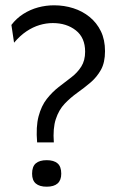

<svg xmlns="http://www.w3.org/2000/svg" viewBox="-20 -693 444 724"><path d="M120 -156Q115 -215 125.5 -254.5Q136 -294 156.5 -320Q177 -346 201.5 -365Q226 -384 249 -401.5Q272 -419 286.5 -442Q301 -465 301 -498Q301 -551 266 -578.5Q231 -606 179 -606Q154 -606 129 -598.5Q104 -591 80 -575Q56 -559 33 -532L23 -599Q42 -624 68 -640.5Q94 -657 123.5 -665Q153 -673 184 -673Q222 -673 256.5 -662Q291 -651 318 -629Q345 -607 360.5 -575Q376 -543 376 -500Q376 -457 360.5 -429.5Q345 -402 321.5 -382Q298 -362 272 -343.5Q246 -325 224 -302Q202 -279 190.5 -244Q179 -209 183 -156ZM156 11Q129 11 115 -1Q101 -13 101 -38Q101 -65 115 -77Q129 -89 156 -89Q183 -89 197 -77Q211 -65 211 -38Q211 11 156 11Z"/></svg>

Font: Bricolage Grotesque Light
Style: Regular
Weight: 300
Designer: Mathieu Triay
Foundry: Atelier Triay
Version: Version 1.000;gftools[0.9.30]